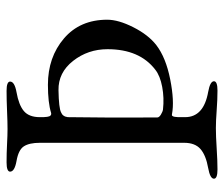

<svg xmlns="http://www.w3.org/2000/svg" viewBox="-70 -624 698 599"><g transform="rotate(-90 279.5 -324.0)"><path d="M134 -99V-549Q134 -582 123 -599Q112 -616 77 -622Q44 -628 44 -642Q44 -653 73 -653Q102 -653 130 -651.5Q158 -650 177 -650Q199 -650 233.5 -651.5Q268 -653 296 -653Q325 -653 325 -642Q325 -628 292 -622Q252 -615 233 -599Q214 -583 214 -549Q214 -542 214 -538Q214 -534 215 -526.5Q216 -519 219 -516Q222 -513 227 -514Q259 -524 315 -524Q401 -524 459.5 -474Q518 -424 518 -339Q518 -304 494.5 -257.5Q471 -211 439 -186Q400 -156 332 -142.5Q264 -129 223 -137Q220 -138 218 -136Q216 -134 215 -128Q214 -122 214 -117.5Q214 -113 214 -102Q214 -98 214 -96Q214 -38 293 -24Q326 -18 326 -6Q326 5 297 5Q269 5 235.5 2.5Q202 0 180 0Q155 0 116.5 2.5Q78 5 51 5Q22 5 22 -6Q22 -18 55 -24Q95 -31 114.5 -48Q134 -65 134 -99ZM238 -165Q274 -161 308.5 -167.5Q343 -174 362 -189Q426 -238 426 -338Q426 -399 389.5 -445.5Q353 -492 298 -491Q242 -490 229 -483Q216 -478 214 -462Q212 -335 213 -183Q213 -177 222 -171.5Q231 -166 238 -165Z"/></g></svg>

Font: EB Garamond
Style: SC
Weight: 400
Version: Version 000.010